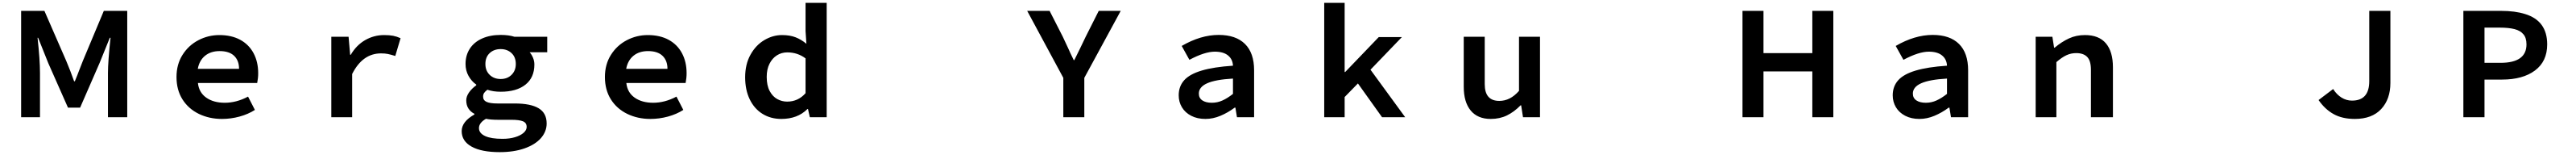

<svg xmlns="http://www.w3.org/2000/svg" viewBox="-20 -819 18040 1083"><path d="M128 -743H291L444 -393L472 -324L499 -251H504Q524 -299 533 -324L560 -393L707 -743H871V0H736V-309Q736 -389 754 -555H749L677 -378L541 -67H456L318 -378L247 -555H243Q260 -402 260 -309V0H128Z M1373 -23Q1299 -59 1257.5 -125Q1216 -191 1216 -281Q1216 -369 1258 -435.5Q1300 -502 1369 -538Q1438 -574 1516 -574Q1601 -574 1662 -541Q1723 -508 1755.5 -447.5Q1788 -387 1788 -307Q1788 -274 1781 -239H1366Q1373 -173 1424 -137Q1475 -101 1554 -101Q1636 -101 1717 -144L1765 -51Q1718 -21 1657.5 -4.5Q1597 12 1534 12Q1446 12 1373 -23ZM1518 -462Q1456 -462 1416 -429.5Q1376 -397 1365 -338H1654Q1654 -396 1619.5 -429Q1585 -462 1518 -462Z M2300 -562H2421L2432 -436H2436Q2476 -504 2537.5 -539Q2599 -574 2670 -574Q2707 -574 2733 -569Q2759 -564 2785 -552L2748 -428Q2715 -438 2695.5 -442Q2676 -446 2648 -446Q2519 -446 2446 -302V0H2300Z M3213 97Q3213 31 3302 -19V-24Q3276 -37 3260.5 -60.5Q3245 -84 3245 -118Q3245 -145 3264 -172.5Q3283 -200 3315 -223V-228Q3282 -251 3261 -288.5Q3240 -326 3240 -372Q3240 -433 3270 -479Q3300 -525 3356 -550Q3412 -575 3486 -575Q3543 -575 3583 -562H3812V-454H3689Q3703 -438 3712.5 -415.5Q3722 -393 3722 -368Q3722 -277 3659.5 -227.5Q3597 -178 3486 -178Q3434 -178 3393 -192Q3377 -180 3370 -169.5Q3363 -159 3363 -144Q3363 -118 3387.5 -107Q3412 -96 3464 -96H3584Q3696 -96 3752 -62.5Q3808 -29 3808 44Q3808 100 3768 146Q3727 192 3652.5 218Q3578 244 3479 244Q3352 244 3282.5 205.5Q3213 167 3213 97ZM3592 -372Q3592 -420 3562 -448Q3532 -476 3486 -476Q3439 -476 3409 -448Q3379 -420 3379 -372Q3379 -325 3409 -296Q3439 -267 3486 -267Q3533 -267 3562.5 -296.5Q3592 -326 3592 -372ZM3668 68Q3668 39 3642 28.5Q3616 18 3561 18H3469Q3415 18 3383 11Q3334 39 3334 76Q3334 112 3378 132Q3420 151 3499 151Q3548 151 3586.5 139.5Q3625 128 3646.5 109Q3668 90 3668 68Z M4373 -23Q4299 -59 4257.5 -125Q4216 -191 4216 -281Q4216 -369 4258 -435.5Q4300 -502 4369 -538Q4438 -574 4516 -574Q4601 -574 4662 -541Q4723 -508 4755.5 -447.5Q4788 -387 4788 -307Q4788 -274 4781 -239H4366Q4373 -173 4424 -137Q4475 -101 4554 -101Q4636 -101 4717 -144L4765 -51Q4718 -21 4657.5 -4.5Q4597 12 4534 12Q4446 12 4373 -23ZM4518 -462Q4456 -462 4416 -429.5Q4376 -397 4365 -338H4654Q4654 -396 4619.5 -429Q4585 -462 4518 -462Z M5198 -279Q5198 -370 5235.5 -437Q5273 -504 5332.5 -539Q5392 -574 5456 -574Q5511 -574 5551 -558.5Q5591 -543 5627 -513L5621 -601V-799H5769V0H5651L5638 -57H5634Q5565 12 5451 12Q5377 12 5319.5 -23.5Q5262 -59 5230 -125Q5198 -191 5198 -279ZM5621 -168V-411Q5565 -453 5493 -453Q5453 -453 5420.5 -432.5Q5388 -412 5368.5 -373.5Q5349 -335 5349 -282Q5349 -222 5369.5 -183.5Q5390 -145 5422.5 -127Q5455 -109 5492 -109Q5569 -109 5621 -168Z M7426 -275 7173 -743H7330L7422 -563L7460 -482Q7472 -454 7499 -399H7503L7544 -482L7583 -563L7674 -743H7828L7573 -275V0H7426Z M8234 -153Q8234 -216 8273 -259Q8311 -301 8395 -326Q8479 -351 8614 -360Q8612 -405 8579.5 -431.5Q8547 -458 8487 -458Q8416 -458 8309 -401L8255 -498Q8388 -575 8514 -575Q8634 -575 8698 -512Q8762 -449 8762 -328V0H8642L8631 -67H8626Q8579 -32 8526.5 -10Q8474 12 8421 12Q8364 12 8321.5 -10Q8279 -32 8256.5 -69.5Q8234 -107 8234 -153ZM8614 -163V-270Q8491 -263 8433 -237Q8375 -211 8375 -165Q8375 -134 8399.5 -117.5Q8424 -101 8466 -101Q8505 -101 8540.5 -117Q8576 -133 8614 -163Z M9253 -799H9396V-316H9400L9635 -560H9797L9577 -332L9820 0H9658L9489 -236L9396 -141V0H9253Z M10230 -213V-562H10377V-231Q10377 -114 10479 -114Q10517 -114 10551 -131Q10585 -148 10617 -184V-562H10764V0H10645L10632 -83H10628Q10583 -37 10532.5 -12.5Q10482 12 10419 12Q10327 12 10278.5 -47Q10230 -106 10230 -213Z M12182 -743H12329V-448H12671V-743H12818V0H12671V-320H12329V0H12182Z M13234 -153Q13234 -216 13273 -259Q13311 -301 13395 -326Q13479 -351 13614 -360Q13612 -405 13579.5 -431.5Q13547 -458 13487 -458Q13416 -458 13309 -401L13255 -498Q13388 -575 13514 -575Q13634 -575 13698 -512Q13762 -449 13762 -328V0H13642L13631 -67H13626Q13579 -32 13526.5 -10Q13474 12 13421 12Q13364 12 13321.5 -10Q13279 -32 13256.5 -69.5Q13234 -107 13234 -153ZM13614 -163V-270Q13491 -263 13433 -237Q13375 -211 13375 -165Q13375 -134 13399.5 -117.5Q13424 -101 13466 -101Q13505 -101 13540.5 -117Q13576 -133 13614 -163Z M14235 -562H14352L14364 -486H14368Q14417 -527 14468 -550.5Q14519 -574 14580 -574Q14678 -574 14727 -516Q14776 -458 14776 -349V0H14622V-331Q14622 -394 14596 -421Q14570 -448 14519 -448Q14482 -448 14450 -433Q14418 -418 14380 -385V0H14235Z M16216 -120 16318 -197Q16343 -158 16377 -137Q16411 -116 16450 -116Q16571 -116 16571 -252V-743H16719V-240Q16719 -126 16654.5 -57Q16590 12 16470 12Q16382 12 16321 -22Q16260 -56 16216 -120Z M17230 -743H17495Q17592 -743 17662 -721Q17817 -674 17817 -509Q17817 -390 17731.5 -326.5Q17646 -263 17501 -263H17378V0H17230ZM17672 -509Q17672 -555 17650 -580Q17629 -605 17588.5 -615.5Q17548 -626 17485 -626H17378V-380H17490Q17672 -380 17672 -509Z"/></svg>

Font: Merged Yaku Han JP
Style: Bold
Weight: 700
Designer: Ryoko NISHIZUKA 西塚涼子 (kana, bopomofo & ideographs); Paul D. Hunt (Latin, Greek & Cyrillic); Sandoll Communications 산돌커뮤니
Foundry: Adobe
Version: Version 2.004